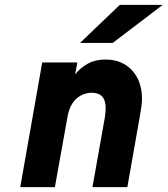

<svg xmlns="http://www.w3.org/2000/svg" viewBox="-20 -767 687 787"><path d="M308 -591 471 -747H647L442 -591ZM153 -511H297L288 -462Q308 -488 339 -505.5Q370 -523 411 -523Q450 -523 478 -510Q506 -497 525 -474.5Q544 -452 553 -423.5Q562 -395 562 -363Q562 -349 559.5 -329.5Q557 -310 554 -295L502 0H359L408 -276Q410 -285 411.5 -299Q413 -313 413 -325Q413 -387 355 -387Q342 -387 326.5 -382Q311 -377 297 -366Q283 -355 272.5 -336Q262 -317 257 -290L205 0H63Z"/></svg>

Font: Overpass Heavy
Style: Italic
Weight: 900
Italic angle: -10°
Designer: Delve Withrington, Dave Bailey
Foundry: Delve Fonts
Version: Version 3.000;DELV;Overpass